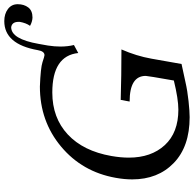

<svg xmlns="http://www.w3.org/2000/svg" viewBox="-24 -889 922 914"><g transform="rotate(-90 437.0 -432.0)"><path d="M336.4 9.8Q196.3 9.8 118.2 -65.7Q40 -141.1 40 -263.7Q40 -300.8 47.4 -341.8Q75.7 -501.5 196.3 -602.3Q316.9 -703.1 481.9 -703.1Q571.3 -699.7 598.1 -690.7Q625 -681.6 631.3 -681.2Q649.9 -681.2 655.3 -712.9Q683.6 -872.6 793.5 -872.6Q828.1 -872.6 851.1 -855.2Q874 -837.9 874 -808.6Q874 -778.8 858.6 -758.5Q843.3 -738.3 810.1 -738.3Q790 -739.3 771 -750Q784.7 -769 790 -799.3V-804.2Q790 -835.9 764.6 -839.8Q708 -839.8 685.1 -709L677.2 -664.6Q672.4 -633.3 672.4 -605Q672.4 -570.8 679.7 -541L641.6 -520.5Q628.4 -644 453.6 -644Q333 -644 253.9 -570.3Q174.8 -496.6 151.4 -362.8Q143.6 -318.4 143.6 -279.8Q143.6 -173.3 203.1 -108.6Q262.7 -43.9 372.1 -43.9Q422.4 -43.9 510.7 -65.4Q532.7 -190.4 532.7 -199.2Q532.7 -275.9 410.6 -275.9L418.5 -318.4Q535.6 -314.9 658.7 -314.9Q627.4 -243.7 614.7 -172.1Q602.1 -100.6 589.4 -28.8Q546.4 -20 503.9 -10.3Q461.4 -0.5 412.4 4.6Q363.3 9.8 336.4 9.8Z"/></g></svg>

Font: Kelvinch
Style: Italic
Weight: 400
Italic angle: -10°
Designer: Paul James Miller
Foundry: High-Logic / Made with FontCreator
Version: Version 3.40;July 22, 2017;FontCreator 11.0.0.2388 64-bit